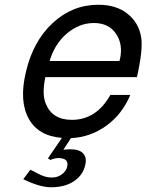

<svg xmlns="http://www.w3.org/2000/svg" viewBox="-20 -559 617 809"><path d="M189 -302H483L485 -308Q500 -372 468 -418Q437 -462 376 -462Q314 -462 262 -418Q211 -375 189 -302ZM108 156Q113 159 131 168L153 179Q166 184 173 186Q185 189 198 189Q223 189 240 176Q259 162 263 144Q272 107 225 107Q211 107 192 115L182 108L241 22Q141 14 101 -59Q60 -133 89 -255Q119 -385 202 -462Q285 -539 394 -539Q469 -539 516 -502Q565 -464 575 -401Q583 -350 557 -234H171Q156 -161 173 -122Q200 -54 283 -54Q386 -54 445 -159H529Q495 -78 429 -30Q362 19 279 23L247 72Q265 70 276 70Q314 70 330 87Q347 105 339 137Q329 180 291 205Q253 230 195 230Q147 230 78 196Z"/></svg>

Font: Miedinger
Style: Italic
Weight: 400
Italic angle: -13°
Version: Version 001.000